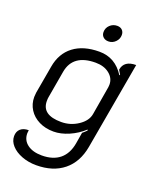

<svg xmlns="http://www.w3.org/2000/svg" viewBox="-161 -772 873 1074"><g transform="rotate(20 275.5 -235.0)"><path d="M16 98Q16 70 33.5 54.5Q51 39 82 39Q80 51 80 58Q80 99 112 123Q144 147 198 147Q265 147 305 114Q345 81 356 17L367 -49Q384 -63 392 -72L390 -77Q352 -42 304.5 -21.5Q257 -1 214 -1Q165 -1 127 -20Q89 -39 68 -72Q47 -105 47 -146Q47 -154 49 -172L78 -337Q92 -420 150.5 -464.5Q209 -509 304 -509Q399 -509 453 -423L456 -427L441 -452Q450 -509 522 -509L430 12Q413 107 350 158Q287 209 187 209Q141 209 101.5 194Q62 179 39 153.5Q16 128 16 98ZM389 -169 418 -340Q419 -345 419 -355Q419 -393 387 -418.5Q355 -444 305 -444Q171 -444 151 -335L123 -174Q121 -165 121 -149Q121 -66 236 -66Q291 -66 336.5 -96.5Q382 -127 389 -169ZM287 -620Q287 -645 305 -662Q323 -679 348 -679Q367 -679 378 -668Q389 -657 389 -639Q389 -615 371.5 -597.5Q354 -580 330 -580Q311 -580 299 -591Q287 -602 287 -620Z"/></g></svg>

Font: K2D Light
Style: Italic
Weight: 300
Italic angle: -10°
Designer: Katatrad Aksorn Co.,Ltd.
Foundry: Cadson Demak Co.,Ltd.
Version: Version 1.000; ttfautohint (v1.6)